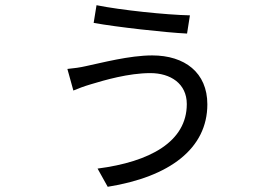

<svg xmlns="http://www.w3.org/2000/svg" viewBox="-20 -657 1040 738"><path d="M698 -257C698 -112 556 -35 355 -9L394 61C632 23 777 -86 777 -256C777 -378 690 -444 565 -444C477 -444 369 -415 311 -403C290 -398 262 -394 239 -392L262 -309C278 -316 305 -326 329 -333C382 -349 474 -376 558 -376C635 -376 698 -336 698 -257ZM351 -637 340 -569C428 -553 616 -532 699 -528L710 -598C618 -600 445 -618 351 -637Z"/></svg>

Font: Source Han Sans TC
Style: Regular
Weight: 400
Designer: Ryoko NISHIZUKA 西塚涼子 (kana, bopomofo & ideographs); Paul D. Hunt (Latin, Greek & Cyrillic); Sandoll Communications 산돌커뮤니
Foundry: Adobe
Version: Version 2.002;hotconv 1.0.116;makeotfexe 2.5.65601